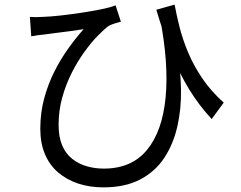

<svg xmlns="http://www.w3.org/2000/svg" viewBox="-20 -759 1040 829"><path d="M734 -739Q742 -694 755.5 -641Q769 -588 792.5 -532Q816 -476 853.5 -420.5Q891 -365 946 -316L894 -245Q839 -304 796 -374.5Q753 -445 719 -530Q685 -615 655 -717ZM109 -686Q132 -684 162 -686Q196 -687 241 -692Q286 -697 332 -704Q378 -711 417.5 -719Q457 -727 479 -736L502 -665Q492 -663 476 -658Q460 -653 449 -647Q430 -633 402.5 -605Q375 -577 345.5 -536.5Q316 -496 290.5 -446Q265 -396 249 -339Q233 -282 233 -220Q233 -167 248.5 -131Q264 -95 292 -73Q320 -51 355 -41Q390 -31 428 -31Q548 -31 614.5 -111.5Q681 -192 695 -338Q709 -484 671 -680L745 -544Q760 -459 761.5 -373.5Q763 -288 745.5 -212Q728 -136 689 -77Q650 -18 585 16Q520 50 426 50Q367 50 317.5 33.5Q268 17 231 -14.5Q194 -46 174 -93.5Q154 -141 154 -203Q154 -273 171 -335Q188 -397 215 -450.5Q242 -504 275 -550Q308 -596 341 -633Q315 -629 282.5 -624.5Q250 -620 220 -616.5Q190 -613 171 -610Q157 -609 143.5 -607Q130 -605 115 -602Z"/></svg>

Font: Farlight84_Sys_V01
Style: Regular
Weight: 400
Designer: Ryoko NISHIZUKA  (kana, bopomofo & ideographs); Paul D. Hunt (Latin, Greek & Cyrillic); Sandoll Communications , Soo-you
Foundry: Adobe
Version: Version 2.004;October 29, 2024;FontCreator 14.0.0.2814 64-bi